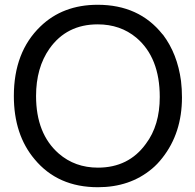

<svg xmlns="http://www.w3.org/2000/svg" viewBox="-20 -761 818 804"><path d="M389 -741Q562 -741 660 -618L661 -617L663 -615Q723 -535 738 -422Q740 -405 741 -388Q742 -371 742 -353Q742 -204 660 -100Q639 -73 616 -54Q524 23 390 23Q222 23 125 -94Q38 -197 38 -359Q38 -543 149 -650Q243 -741 389 -741ZM389 -659Q259 -659 187 -557Q131 -477 131 -359Q131 -201 226 -118Q294 -59 390 -59Q519 -59 591 -159Q649 -236 649 -355Q649 -520 551 -603Q484 -659 389 -659Z"/></svg>

Font: Ekushey Lalsalu
Style: Regular
Weight: 400
Designer: Al Mamun Sumon
Foundry: Al Mamun Sumon
Version: Version 1.0